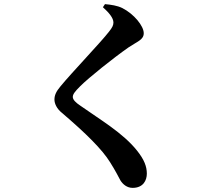

<svg xmlns="http://www.w3.org/2000/svg" viewBox="-20 -839 1040 931"><path d="M479 -804C508 -778 530 -752 530 -730C530 -716 524 -705 509 -686C470 -635 326 -485 273 -420C252 -395 244 -377 244 -356C244 -337 255 -312 280 -292C397 -192 475 -115 514 -52C541 -9 552 14 564 36C576 55 596 72 623 72C675 72 692 35 692 3C692 -31 680 -64 645 -108C577 -194 465 -259 369 -327C348 -341 333 -355 333 -369C333 -382 343 -395 369 -421C411 -463 530 -558 603 -609C646 -638 677 -646 677 -678C677 -713 630 -771 573 -800C548 -812 520 -816 489 -819Z"/></svg>

Font: Noto Serif JP
Style: Bold
Weight: 700
Designer: Ryoko NISHIZUKA 西塚涼子 (kana & ideographs); Frank Grießhammer (Latin, Greek & Cyrillic); Wenlong ZHANG 张文龙 (bopomofo); San
Foundry: Adobe
Version: Version 2.001;hotconv 1.1.0;makeotfexe 2.6.0